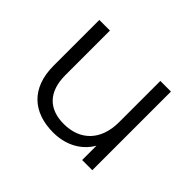

<svg xmlns="http://www.w3.org/2000/svg" viewBox="-117 -714 908 908"><g transform="rotate(45 336.5 -260.5)"><path d="M502 -526V-250C502 -130 433 -59 323 -59C223 -59 165 -116 165 -228V-526H94V-221C94 -70 182 5 316 5C400 5 468 -32 505 -96V0H573V-526Z"/></g></svg>

Font: Talent
Style: Regular
Weight: 400
Designer: Mike Powis
Version: Version 1.001;hotconv 1.0.109;makeotfexe 2.5.65596